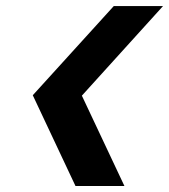

<svg xmlns="http://www.w3.org/2000/svg" viewBox="-20 -624 557 632"><path d="M228.5 -11.7 87.9 -310.5 354.5 -604H516.6L249.5 -309.1L389.6 -11.7Z"/></svg>

Font: Tuffy
Style: BoldItalic
Weight: 700
Italic angle: -12°
Designer: Thatcher Ulrich, Karoly Barta, Michael Everson
Version: Version 001.271